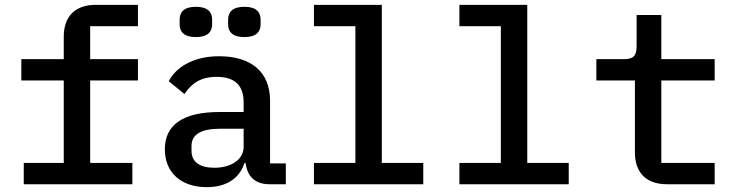

<svg xmlns="http://www.w3.org/2000/svg" viewBox="-20 -760 3040 792"><path d="M78 0H526V-88H352V-428H549V-516H352V-652H549V-740H375C284 -740 243 -686 243 -609V-516H68V-428H243V-88H78Z M1159 0V-86H1094V-345C1094 -464 1015 -528 884 -528C775 -528 705 -481 676 -425L741 -372C769 -415 807 -443 874 -443C948 -443 985 -408 985 -338V-298H886C733 -298 660 -244 660 -144C660 -47 728 12 833 12C914 12 968 -24 988 -87H993C1000 -35 1029 0 1092 0ZM864 -68C805 -68 770 -91 770 -138V-158C770 -205 809 -229 888 -229H985V-154C985 -103 935 -68 864 -68ZM788 -607C837 -607 855 -629 855 -660V-679C855 -710 837 -732 788 -732C739 -732 721 -710 721 -679V-660C721 -629 739 -607 788 -607ZM988 -607C1037 -607 1055 -629 1055 -660V-679C1055 -710 1037 -732 988 -732C939 -732 921 -710 921 -679V-660C921 -629 939 -607 988 -607Z M1275 0H1726V-88H1555V-740H1275V-652H1446V-88H1275Z M1875 0H2326V-88H2155V-740H1875V-652H2046V-88H1875Z M2928 0V-88H2708V-428H2928V-516H2708V-698H2606V-569C2606 -529 2592 -516 2553 -516H2440V-428H2599V-131C2599 -54 2640 0 2731 0Z"/></svg>

Font: IBM Mono Medium
Style: Regular
Weight: 500
Monospace: yes
Designer: Mike Abbink, Paul van der Laan, Pieter van Rosmalen
Foundry: Bold Monday
Version: Version 2.3